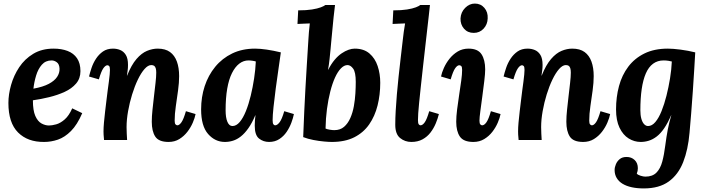

<svg xmlns="http://www.w3.org/2000/svg" viewBox="-20 -783 3959 1074"><path d="M280 -511Q324 -511 358 -498Q392 -485 411 -457Q430 -429 430 -385Q430 -344 405.5 -315.5Q381 -287 341.5 -269Q302 -251 255 -239.5Q208 -228 164 -222Q164 -165 177.5 -134.5Q191 -104 212 -92.5Q233 -81 254 -81Q271 -81 294.5 -87.5Q318 -94 342 -115Q366 -136 384 -177L440 -150Q412 -85 377 -50Q342 -15 304 -2Q266 11 227 11Q135 12 81 -42Q27 -96 27 -207Q27 -255 42 -308Q57 -361 87.5 -407Q118 -453 166 -482Q214 -511 280 -511ZM269 -445Q235 -445 214 -421Q193 -397 182 -360.5Q171 -324 167 -287Q221 -297 253 -314Q285 -331 299.5 -353Q314 -375 313 -399Q312 -424 298 -434.5Q284 -445 269 -445Z M923 11Q868 11 848.5 -19Q829 -49 829 -102Q829 -132 833 -169.5Q837 -207 841.5 -246Q846 -285 850 -319.5Q854 -354 854 -377Q854 -392 851 -401.5Q848 -411 842 -415Q836 -419 826 -419Q808 -419 788.5 -397Q769 -375 751 -337.5Q733 -300 719 -254.5Q705 -209 696.5 -161.5Q688 -114 688 -72Q688 -59 689 -35.5Q690 -12 691 0H562Q560 -21 559.5 -29.5Q559 -38 559 -48Q559 -69 561.5 -97.5Q564 -126 568 -159.5Q572 -193 576 -226Q579 -253 582.5 -278.5Q586 -304 589 -326.5Q592 -349 593.5 -366Q595 -383 595 -392Q595 -409 590.5 -413.5Q586 -418 581 -418Q570 -418 558 -401Q546 -384 533 -339L478 -355Q483 -376 492 -403Q501 -430 517 -454.5Q533 -479 556 -495Q579 -511 612 -511Q634 -511 653 -503Q672 -495 684 -475.5Q696 -456 696 -420Q696 -401 694 -389Q692 -377 690 -360H691Q715 -420 743.5 -453Q772 -486 802.5 -498.5Q833 -511 862 -511Q905 -511 931 -492Q957 -473 969.5 -438.5Q982 -404 982 -357Q982 -321 976 -277Q970 -233 963.5 -189Q957 -145 957 -108Q957 -92 962 -87Q967 -82 972 -82Q983 -82 995 -99Q1007 -116 1020 -161L1074 -145Q1070 -124 1058.5 -97Q1047 -70 1028 -45.5Q1009 -21 983 -5Q957 11 923 11Z M1407 -511Q1435 -511 1472.5 -505.5Q1510 -500 1551 -490Q1546 -453 1538 -399Q1530 -345 1522.5 -288.5Q1515 -232 1510 -184.5Q1505 -137 1505 -111Q1505 -93 1509.5 -87.5Q1514 -82 1519 -82Q1531 -82 1544 -99Q1557 -116 1570 -161L1624 -145Q1620 -124 1610 -97Q1600 -70 1583.5 -45.5Q1567 -21 1542.5 -5Q1518 11 1485 11Q1453 11 1429 -8Q1405 -27 1405 -80Q1405 -93 1406 -109Q1407 -125 1409 -138H1408Q1390 -95 1369.5 -66Q1349 -37 1327.5 -20Q1306 -3 1283.5 4Q1261 11 1238 11Q1183 11 1144 -33.5Q1105 -78 1105 -171Q1105 -240 1125 -301Q1145 -362 1184 -409.5Q1223 -457 1279 -484Q1335 -511 1407 -511ZM1370 -445Q1342 -445 1318.5 -427Q1295 -409 1277.5 -374Q1260 -339 1251 -287Q1242 -235 1242 -166Q1242 -125 1252 -101.5Q1262 -78 1280 -78Q1302 -78 1321 -100.5Q1340 -123 1355.5 -161.5Q1371 -200 1382.5 -247.5Q1394 -295 1401.5 -344.5Q1409 -394 1411 -439Q1406 -441 1393.5 -443Q1381 -445 1370 -445Z M1854 -755Q1850 -726 1846 -686Q1842 -646 1838.5 -608.5Q1835 -571 1833 -551Q1832 -540 1829.5 -512.5Q1827 -485 1823.5 -452.5Q1820 -420 1815 -393H1816Q1833 -426 1852 -448.5Q1871 -471 1891 -484.5Q1911 -498 1929.5 -504.5Q1948 -511 1964 -511Q2015 -511 2046.5 -484Q2078 -457 2092.5 -413.5Q2107 -370 2107 -320Q2107 -253 2092 -193Q2077 -133 2045 -87Q2013 -41 1961.5 -15Q1910 11 1836 11Q1820 11 1792 8.5Q1764 6 1733 0Q1702 -6 1676 -16Q1679 -96 1682 -161.5Q1685 -227 1688.5 -288.5Q1692 -350 1696 -415.5Q1700 -481 1705 -560Q1706 -577 1708 -603.5Q1710 -630 1713 -652Q1697 -651 1676 -650.5Q1655 -650 1644 -649L1648 -725Q1694 -725 1725 -730Q1756 -735 1774.5 -742Q1793 -749 1800 -755ZM1924 -419Q1905 -419 1887 -400.5Q1869 -382 1854 -349Q1839 -316 1827.5 -271Q1816 -226 1809 -173.5Q1802 -121 1801 -64Q1809 -60 1824.5 -57.5Q1840 -55 1850 -55Q1883 -55 1904.5 -73.5Q1926 -92 1939.5 -122.5Q1953 -153 1959.5 -189.5Q1966 -226 1968 -261.5Q1970 -297 1970 -325Q1970 -379 1955.5 -399Q1941 -419 1924 -419Z M2385 -755Q2382 -724 2378.5 -694.5Q2375 -665 2372 -638Q2369 -611 2366 -585Q2355 -489 2347 -417.5Q2339 -346 2333.5 -294.5Q2328 -243 2324.5 -208Q2321 -173 2319.5 -150Q2318 -127 2318 -111Q2318 -93 2322.5 -87.5Q2327 -82 2332 -82Q2344 -82 2356 -99Q2368 -116 2381 -161L2435 -145Q2429 -120 2417.5 -92.5Q2406 -65 2388 -41.5Q2370 -18 2343.5 -3.5Q2317 11 2281 11Q2245 11 2218 -11Q2191 -33 2191 -85Q2191 -121 2193.5 -164Q2196 -207 2200 -255Q2204 -303 2209.5 -353.5Q2215 -404 2221 -456Q2227 -508 2233 -559Q2235 -579 2238.5 -604.5Q2242 -630 2246 -652Q2230 -651 2208.5 -650.5Q2187 -650 2176 -649L2180 -725Q2226 -725 2257 -730Q2288 -735 2306 -742Q2324 -749 2331 -755Z M2601 -511Q2653 -511 2673.5 -479.5Q2694 -448 2694 -395Q2694 -371 2689 -330Q2684 -289 2678 -244Q2672 -199 2667 -162Q2662 -125 2662 -108Q2662 -92 2667 -87Q2672 -82 2677 -82Q2689 -82 2701 -99Q2713 -116 2726 -161L2780 -145Q2776 -124 2764.5 -97Q2753 -70 2734 -45.5Q2715 -21 2688.5 -5Q2662 11 2628 11Q2573 11 2552.5 -19Q2532 -49 2532 -102Q2532 -131 2537 -171Q2542 -211 2548.5 -253Q2555 -295 2560 -331.5Q2565 -368 2565 -392Q2565 -409 2560 -413.5Q2555 -418 2549 -418Q2538 -418 2526 -401Q2514 -384 2501 -339L2447 -355Q2451 -376 2463 -403Q2475 -430 2494.5 -454.5Q2514 -479 2540.5 -495Q2567 -511 2601 -511ZM2636 -763Q2669 -763 2689.5 -739Q2710 -715 2708 -680Q2707 -646 2685 -622.5Q2663 -599 2630 -599Q2596 -599 2575.5 -622.5Q2555 -646 2556 -680Q2558 -715 2582 -739Q2606 -763 2636 -763Z M3242 11Q3187 11 3167.5 -19Q3148 -49 3148 -102Q3148 -132 3152 -169.5Q3156 -207 3160.5 -246Q3165 -285 3169 -319.5Q3173 -354 3173 -377Q3173 -392 3170 -401.5Q3167 -411 3161 -415Q3155 -419 3145 -419Q3127 -419 3107.5 -397Q3088 -375 3070 -337.5Q3052 -300 3038 -254.5Q3024 -209 3015.5 -161.5Q3007 -114 3007 -72Q3007 -59 3008 -35.5Q3009 -12 3010 0H2881Q2879 -21 2878.5 -29.5Q2878 -38 2878 -48Q2878 -69 2880.5 -97.5Q2883 -126 2887 -159.5Q2891 -193 2895 -226Q2898 -253 2901.5 -278.5Q2905 -304 2908 -326.5Q2911 -349 2912.5 -366Q2914 -383 2914 -392Q2914 -409 2909.5 -413.5Q2905 -418 2900 -418Q2889 -418 2877 -401Q2865 -384 2852 -339L2797 -355Q2802 -376 2811 -403Q2820 -430 2836 -454.5Q2852 -479 2875 -495Q2898 -511 2931 -511Q2953 -511 2972 -503Q2991 -495 3003 -475.5Q3015 -456 3015 -420Q3015 -401 3013 -389Q3011 -377 3009 -360H3010Q3034 -420 3062.5 -453Q3091 -486 3121.5 -498.5Q3152 -511 3181 -511Q3224 -511 3250 -492Q3276 -473 3288.5 -438.5Q3301 -404 3301 -357Q3301 -321 3295 -277Q3289 -233 3282.5 -189Q3276 -145 3276 -108Q3276 -92 3281 -87Q3286 -82 3291 -82Q3302 -82 3314 -99Q3326 -116 3339 -161L3393 -145Q3389 -124 3377.5 -97Q3366 -70 3347 -45.5Q3328 -21 3302 -5Q3276 11 3242 11Z M3581 271Q3544 271 3514 264.5Q3484 258 3462.5 245Q3441 232 3429.5 212.5Q3418 193 3418 168Q3418 153 3425 136Q3432 119 3446.5 107Q3461 95 3485 95Q3512 95 3530 112Q3548 129 3548 158Q3548 174 3542 188Q3547 195 3563 200Q3579 205 3590 205Q3630 205 3652 182.5Q3674 160 3684.5 121Q3695 82 3701 33Q3708 -20 3715.5 -59Q3723 -98 3735 -138H3734Q3715 -94 3695 -65Q3675 -36 3653.5 -19.5Q3632 -3 3609.5 4Q3587 11 3564 11Q3528 11 3496.5 -8.5Q3465 -28 3445.5 -68.5Q3426 -109 3426 -171Q3426 -240 3442.5 -301.5Q3459 -363 3494.5 -410Q3530 -457 3585 -484Q3640 -511 3716 -511Q3744 -511 3786.5 -505.5Q3829 -500 3869 -490Q3867 -454 3863.5 -396.5Q3860 -339 3855.5 -273Q3851 -207 3846 -145.5Q3841 -84 3837 -40Q3829 54 3801.5 124Q3774 194 3720.5 232.5Q3667 271 3581 271ZM3605 -78Q3627 -78 3646 -100.5Q3665 -123 3680.5 -161.5Q3696 -200 3708 -247.5Q3720 -295 3728 -344.5Q3736 -394 3738 -439Q3732 -441 3718.5 -443Q3705 -445 3692 -445Q3658 -445 3633 -426.5Q3608 -408 3592.5 -372Q3577 -336 3569.5 -284.5Q3562 -233 3562 -166Q3562 -139 3567.5 -119Q3573 -99 3583 -88.5Q3593 -78 3605 -78Z"/></svg>

Font: Lora Italic
Style: Italic
Weight: 400
Italic angle: -3°
Designer: Olga Karpushina, Alexei Vanyashin (Cyrillic)
Foundry: Cyreal
Version: Version 2.210; ttfautohint (v1.8.1.43-b0c9)